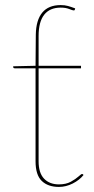

<svg xmlns="http://www.w3.org/2000/svg" viewBox="-20 -728 369 756"><path d="M212 8Q169 8 144.5 -15.5Q120 -39 120 -93V-459H39Q35 -459 33.5 -460.5Q32 -462 32 -464V-467L120 -469L121 -592Q122 -649 146.5 -678.5Q171 -708 219 -708Q235 -708 247.5 -704.5Q260 -701 276 -695L275 -691Q274 -688 273 -687.5Q272 -687 270 -687Q266 -687 252.5 -692.5Q239 -698 219 -698Q176 -698 154 -670Q132 -642 132 -586V-469H299V-459H132V-93Q132 -47 153.5 -24.5Q175 -2 212 -2Q240 -2 259 -12.5Q278 -23 289 -33Q300 -43 303 -43Q305 -43 307 -41L309 -39Q293 -19 266.5 -5.5Q240 8 212 8Z"/></svg>

Font: Aleo Thin
Style: Regular
Weight: 250
Designer: Alessio Laiso
Foundry: Alessio Laiso
Version: Version 2.001;gftools[0.9.29]